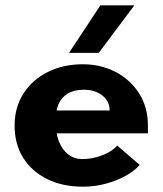

<svg xmlns="http://www.w3.org/2000/svg" viewBox="-20 -693 612 723"><path d="M292 10Q216 10 158 -18.5Q100 -47 67.5 -98.5Q35 -150 35 -220Q35 -289 68.5 -341Q102 -393 160 -422Q218 -451 292 -451Q359 -451 414.5 -422.5Q470 -394 503.5 -342Q537 -290 537 -219V-191H164V-277H393Q393 -311 366 -333Q339 -355 295 -355Q259 -355 235.5 -341Q212 -327 200.5 -301Q189 -275 189 -239Q189 -194 201.5 -161.5Q214 -129 237 -111.5Q260 -94 289 -94Q320 -94 346.5 -102Q373 -110 392.5 -121.5Q412 -133 421 -145L506 -72Q487 -50 454 -31.5Q421 -13 379.5 -1.5Q338 10 292 10ZM240 -494 358 -673H486L352 -494Z"/></svg>

Font: Teachers
Style: Regular
Weight: 400
Designer: Alfredo Marco Pradil, Chank Diesel
Version: Version 1.001